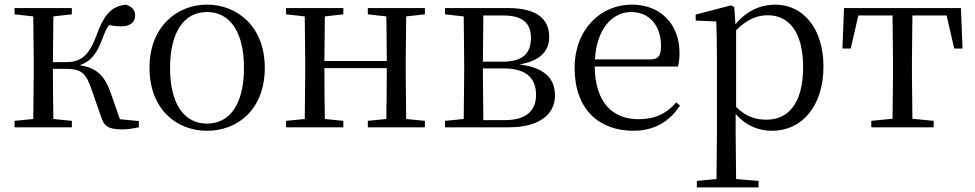

<svg xmlns="http://www.w3.org/2000/svg" viewBox="-20 -551 4219 831"><path d="M417 -47C430 -4 449 9 510 9C531 9 559 5 581 0V-27L499 -35L458 -152C431 -227 396 -257 325 -269C368 -283 398 -313 423 -383C433 -410 441 -428 452 -443C467 -439 484 -437 506 -437C542 -437 565 -454 565 -484C565 -508 551 -523 524 -531C461 -523 430 -488 396 -394C361 -300 322 -282 262 -282H209L211 -480L291 -489V-516H43V-489L124 -480L126 -288V-229L124 -36L43 -28V0H291V-28L211 -36C210 -92 209 -176 209 -253H263C326 -253 349 -240 373 -173Z M876 15C1009 15 1126 -77 1126 -258C1126 -438 1005 -531 876 -531C748 -531 627 -437 627 -258C627 -78 744 15 876 15ZM876 -16C777 -16 716 -101 716 -257C716 -413 777 -499 876 -499C975 -499 1036 -413 1036 -257C1036 -101 975 -16 876 -16Z M1572 -489 1652 -480C1653 -426 1654 -346 1654 -287H1384L1386 -480L1466 -489V-516H1218V-489L1299 -480L1301 -288V-229L1299 -36L1218 -28V0H1466V-28L1386 -36C1385 -92 1384 -177 1384 -256H1654C1654 -177 1653 -92 1652 -36L1572 -28V0H1819V-28L1738 -36L1736 -229V-288L1738 -480L1819 -489V-516H1572Z M1986 0H2181C2329 0 2382 -67 2382 -137C2382 -210 2338 -259 2228 -272C2328 -289 2357 -338 2357 -392C2357 -467 2305 -516 2181 -516H1906V-489L1987 -480L1989 -288V-229L1987 -36L1906 -28V0ZM2072 -484H2158C2243 -484 2278 -450 2278 -387C2278 -317 2239 -284 2155 -284H2070ZM2070 -255H2158C2262 -255 2300 -210 2300 -140C2300 -71 2257 -31 2164 -31H2072L2070 -229Z M2722 15C2812 15 2879 -26 2923 -94L2907 -108C2866 -60 2815 -35 2744 -35C2634 -35 2556 -104 2554 -263H2914C2919 -279 2921 -299 2921 -323C2921 -441 2844 -531 2714 -531C2581 -531 2467 -425 2467 -257C2467 -76 2574 15 2722 15ZM2555 -294C2562 -424 2629 -499 2712 -499C2793 -499 2841 -437 2841 -352C2841 -312 2831 -294 2796 -294Z M3322 15C3451 15 3544 -92 3544 -263C3544 -427 3457 -531 3335 -531C3274 -531 3213 -506 3163 -446L3158 -520L3145 -528L2991 -488V-462L3080 -458C3082 -408 3083 -355 3083 -287V27L3081 224L2996 232V260H3263V232L3166 224L3164 27V-58C3212 -3 3268 15 3322 15ZM3166 -420C3216 -470 3259 -485 3303 -485C3394 -485 3456 -413 3456 -261C3456 -95 3385 -33 3298 -33C3249 -33 3209 -46 3166 -88Z M3842 0H4021V-28L3929 -37L3927 -229V-288L3929 -484H4077L4110 -341H4146L4139 -516H3633L3626 -341H3662L3695 -484H3843L3845 -288V-229L3843 -37L3751 -28V0Z"/></svg>

Font: Harano Aji Mincho KR
Style: Regular
Weight: 400
Foundry: Masamichi Hosoda
Version: HaranoAjiMinchoKR-Regular version 20230610;ttx 4.39.4